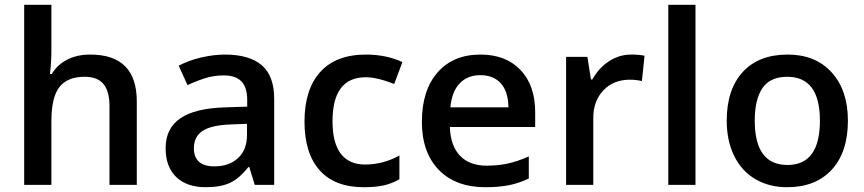

<svg xmlns="http://www.w3.org/2000/svg" viewBox="-20 -780 3647 810"><path d="M557.1 0H441.9V-332Q441.9 -394.5 416.7 -425.3Q391.6 -456.1 336.9 -456.1Q264.6 -456.1 230.7 -412.8Q196.8 -369.6 196.8 -268.1V0H82V-759.8H196.8V-566.9Q196.8 -520.5 190.9 -467.8H198.2Q221.7 -506.8 263.4 -528.3Q305.2 -549.8 360.8 -549.8Q557.1 -549.8 557.1 -352.1Z M1054.7 0 1031.7 -75.2H1027.8Q988.8 -25.9 949.2 -8.1Q909.7 9.8 847.7 9.8Q768.1 9.8 723.4 -33.2Q678.7 -76.2 678.7 -154.8Q678.7 -238.3 740.7 -280.8Q802.7 -323.2 929.7 -327.1L1022.9 -330.1V-358.9Q1022.9 -410.6 998.8 -436.3Q974.6 -461.9 923.8 -461.9Q882.3 -461.9 844.2 -449.7Q806.2 -437.5 771 -420.9L733.9 -502.9Q777.8 -525.9 830.1 -537.8Q882.3 -549.8 928.7 -549.8Q1031.7 -549.8 1084.2 -504.9Q1136.7 -460 1136.7 -363.8V0ZM883.8 -78.1Q946.3 -78.1 984.1 -113Q1022 -147.9 1022 -210.9V-257.8L952.6 -254.9Q871.6 -252 834.7 -227.8Q797.9 -203.6 797.9 -153.8Q797.9 -117.7 819.3 -97.9Q840.8 -78.1 883.8 -78.1Z M1514.6 9.8Q1392.1 9.8 1328.4 -61.8Q1264.6 -133.3 1264.6 -267.1Q1264.6 -403.3 1331.3 -476.6Q1397.9 -549.8 1523.9 -549.8Q1609.4 -549.8 1677.7 -518.1L1643.1 -425.8Q1570.3 -454.1 1522.9 -454.1Q1382.8 -454.1 1382.8 -268.1Q1382.8 -177.2 1417.7 -131.6Q1452.6 -85.9 1520 -85.9Q1596.7 -85.9 1665 -124V-23.9Q1634.3 -5.9 1599.4 2Q1564.5 9.8 1514.6 9.8Z M2027.8 9.8Q1901.9 9.8 1830.8 -63.7Q1759.8 -137.2 1759.8 -266.1Q1759.8 -398.4 1825.7 -474.1Q1891.6 -549.8 2006.8 -549.8Q2113.8 -549.8 2175.8 -484.9Q2237.8 -419.9 2237.8 -306.2V-244.1H1877.9Q1880.4 -165.5 1920.4 -123.3Q1960.4 -81.1 2033.2 -81.1Q2081.1 -81.1 2122.3 -90.1Q2163.6 -99.1 2210.9 -120.1V-26.9Q2168.9 -6.8 2126 1.5Q2083 9.8 2027.8 9.8ZM2006.8 -462.9Q1952.1 -462.9 1919.2 -428.2Q1886.2 -393.6 1879.9 -327.1H2125Q2124 -394 2092.8 -428.5Q2061.5 -462.9 2006.8 -462.9Z M2642.1 -549.8Q2676.8 -549.8 2699.2 -544.9L2688 -438Q2663.6 -443.8 2637.2 -443.8Q2568.4 -443.8 2525.6 -398.9Q2482.9 -354 2482.9 -282.2V0H2368.2V-540H2458L2473.1 -444.8H2479Q2505.9 -493.2 2549.1 -521.5Q2592.3 -549.8 2642.1 -549.8Z M2914.1 0H2799.3V-759.8H2914.1Z M3557.1 -271Q3557.1 -138.7 3489.3 -64.5Q3421.4 9.8 3300.3 9.8Q3224.6 9.8 3166.5 -24.4Q3108.4 -58.6 3077.1 -122.6Q3045.9 -186.5 3045.9 -271Q3045.9 -402.3 3113.3 -476.1Q3180.7 -549.8 3303.2 -549.8Q3420.4 -549.8 3488.8 -474.4Q3557.1 -398.9 3557.1 -271ZM3164.1 -271Q3164.1 -84 3302.2 -84Q3439 -84 3439 -271Q3439 -456.1 3301.3 -456.1Q3229 -456.1 3196.5 -408.2Q3164.1 -360.4 3164.1 -271Z"/></svg>

Font: f0_41264          
Style: Regular
Weight: 600
Foundry: Ascender Corporation
Version: Version 1.10